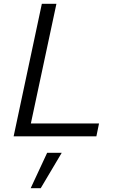

<svg xmlns="http://www.w3.org/2000/svg" viewBox="-20 -720 640 1014"><path d="M52 0 201 -700H278L143 -68H503L489 0ZM142 274 229 87H306L195 274Z"/></svg>

Font: Red Hat Mono
Style: Italic
Weight: 300
Italic angle: -12°
Monospace: yes
Designer: Pentagram, MCKL
Foundry: Pentagram, MCKL
Version: Version 1.023